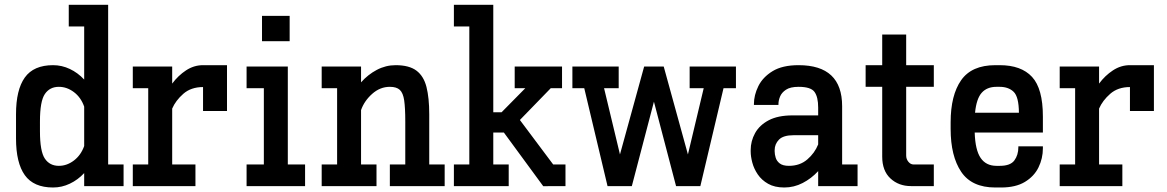

<svg xmlns="http://www.w3.org/2000/svg" viewBox="-20 -789 4948 814"><path d="M205.1 5.9Q122.6 5.9 85.2 -46.4Q47.9 -98.6 47.9 -202.1V-304.7Q47.9 -408.2 85.2 -460.4Q122.6 -512.7 205.1 -512.7Q242.2 -512.7 276.1 -496.6Q310.1 -480.5 336.9 -451.7V-676.8H271.5V-768.6H438.5V-91.8H503.9V0H336.9V-55.2Q310.1 -26.4 276.1 -10.3Q242.2 5.9 205.1 5.9ZM229.5 -420.9Q190.9 -420.9 170.2 -390.4Q149.4 -359.9 149.4 -274.4V-232.4Q149.4 -147 170.2 -116.5Q190.9 -85.9 229.5 -85.9Q263.7 -85.9 293.5 -108.6Q323.2 -131.3 336.9 -169.9V-336.9Q323.2 -376 293.5 -398.4Q263.7 -420.9 229.5 -420.9Z M543 0V-91.8H608.4V-415H543V-506.8H710V-434.6Q735.4 -468.8 768.8 -490.7Q802.2 -512.7 840.8 -512.7H942.4V-318.4H840.8V-419.9Q790 -419.9 757.3 -391.4Q724.6 -362.8 710 -328.6V-91.8H808.6V0Z M1090.8 -614.3V-721.7H1208V-614.3ZM1025.4 0V-91.8H1098.6V-415H1025.4V-506.8H1200.2V-91.8H1273.4V0Z M1343.8 0V-91.8H1409.2V-415H1343.8V-506.8H1510.7V-439.9Q1539.6 -472.7 1577.4 -492.7Q1615.2 -512.7 1657.2 -512.7Q1714.8 -512.7 1745.6 -489.5Q1776.4 -466.3 1788.1 -420.2Q1799.8 -374 1799.8 -304.7V-91.8H1865.2V0H1632.8V-91.8H1698.2V-274.4Q1698.2 -331.5 1693.6 -363.3Q1689 -395 1675 -408Q1661.1 -420.9 1632.8 -420.9Q1591.3 -420.9 1557.9 -391.1Q1524.4 -361.3 1510.7 -322.3V-91.8H1576.2V0Z M1904.3 0V-91.8H1969.7V-676.8H1904.3V-768.6H2071.3V-313H2106.4L2207 -415H2162.1V-506.8H2362.8V-415H2314.9L2184.1 -280.3L2325.2 -91.8H2377.4V0H2325.2L2283.2 0.5L2116.2 -227.1H2071.3V-91.8H2136.7V0Z M2555.7 0 2457 -415H2406.7V-506.8H2603V-415H2541L2608.4 -134.3L2710.9 -506.8H2793.9L2896.5 -134.3L2963.4 -415H2903.8V-506.8H3100.1V-415H3047.4L2949.2 0H2846.2L2752.4 -357.9L2658.7 0Z M3305.2 5.9Q3264.2 5.9 3236.6 -9.8Q3209 -25.4 3192.6 -49.6Q3176.3 -73.7 3169.4 -99.9Q3162.6 -126 3162.6 -146.5V-152.8Q3162.6 -190.9 3181.2 -224.6Q3199.7 -258.3 3239 -279.1Q3278.3 -299.8 3339.8 -299.8H3448.7V-333Q3448.7 -377.9 3433.1 -399.4Q3417.5 -420.9 3365.7 -420.9Q3330.6 -420.9 3312.3 -408.7Q3293.9 -396.5 3287.1 -379.6Q3280.3 -362.8 3280.3 -347.7V-344.2H3176.3V-347.7Q3176.3 -385.7 3195.1 -423.8Q3213.9 -461.9 3255.4 -487.3Q3296.9 -512.7 3365.7 -512.7Q3550.3 -512.7 3550.3 -338.9V-91.8H3615.7V0H3448.7V-63.5Q3419.9 -32.2 3383.1 -13.2Q3346.2 5.9 3305.2 5.9ZM3345.2 -215.8Q3300.8 -215.8 3282.5 -197Q3264.2 -178.2 3264.2 -152.3V-147.5Q3264.2 -134.8 3268.6 -120.4Q3272.9 -106 3286.1 -95.9Q3299.3 -85.9 3324.7 -85.9Q3371.1 -85.9 3402.6 -113Q3434.1 -140.1 3448.7 -176.8V-215.8Z M3842.3 0Q3790 0 3755.1 -32.5Q3720.2 -64.9 3720.2 -125V-420.9H3649.9V-512.7H3720.2V-642.6H3821.8V-512.7H3939V-420.9H3821.8V-129.9Q3821.8 -114.3 3831.3 -103Q3840.8 -91.8 3852.1 -91.8H3939V0Z M4199.7 5.9Q4099.6 5.9 4054.9 -60.8Q4010.3 -127.4 4010.3 -242.2V-270.5Q4010.3 -385.3 4054.9 -449Q4099.6 -512.7 4199.7 -512.7H4218.3Q4309.6 -512.7 4355.5 -462.9Q4401.4 -413.1 4401.4 -294.9V-227.1H4112.3Q4114.7 -152.3 4137.7 -119.1Q4160.6 -85.9 4204.6 -85.9H4218.8Q4263.7 -85.9 4280.5 -108.9Q4297.4 -131.8 4297.4 -165V-168.5H4401.4V-160.2Q4401.4 -117.2 4382.8 -79.3Q4364.3 -41.5 4325.2 -17.8Q4286.1 5.9 4224.1 5.9ZM4204.6 -420.9Q4164.6 -420.9 4142.1 -395.8Q4119.6 -370.6 4113.8 -311H4299.8Q4299.3 -378.9 4277.3 -399.9Q4255.4 -420.9 4217.8 -420.9Z M4472.7 0V-91.8H4538.1V-415H4472.7V-506.8H4639.6V-434.6Q4665 -468.8 4698.5 -490.7Q4731.9 -512.7 4770.5 -512.7H4872.1V-318.4H4770.5V-419.9Q4719.7 -419.9 4687 -391.4Q4654.3 -362.8 4639.6 -328.6V-91.8H4738.3V0Z"/></svg>

Font: Kay Pho Du
Style: Bold
Weight: 700
Designer: Victor Gaultney, Khu Oo Reh
Foundry: SIL International
Version: Version 3.000